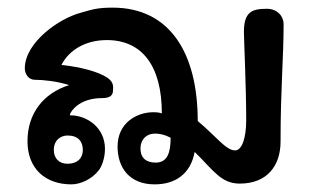

<svg xmlns="http://www.w3.org/2000/svg" viewBox="-20 -478 827 503"><path d="M161 -255C94 -234 52 -181 52 -108C52 -36 99 5 167 5C190 5 220 -8 238 -31C246 -40 255 -63 255 -88C255 -143 209 -176 163 -176C163 -183 175 -197 184 -203C205 -218 230 -221 248 -221C269 -221 276 -229 276 -241C276 -248 280 -261 262 -274C238 -290 194 -302 141 -308C161 -347 204 -373 260 -373C351 -373 404 -307 404 -181C400 -182 396 -184 382 -184C338 -184 288 -156 288 -94C288 -39 319 5 385 5C438 5 479 -21 490 -80C539 -32 559 3 608 3C680 3 715 -44 715 -107C715 -245 723 -327 723 -415C723 -435 707 -455 679 -455C639 -455 619 -446 619 -394C619 -376 625 -251 625 -163C625 -117 614 -84 596 -84C572 -84 549 -118 498 -161C498 -339 425 -458 275 -458C235 -458 221 -453 193 -445C134 -430 45 -366 45 -299C45 -284 55 -269 71 -269C93 -269 131 -265 161 -255ZM388 -52C362 -52 348 -65 348 -89C348 -112 363 -128 386 -128C409 -128 427 -117 427 -117C427 -79 419 -52 388 -52ZM157 -123C185 -123 197 -107 197 -85C197 -63 182 -49 157 -49C134 -49 121 -64 121 -85C121 -111 139 -123 157 -123Z"/></svg>

Font: Itim
Style: Regular
Weight: 400
Designer: CadsonDemak Team
Foundry: Pablo Impallari
Version: Version 1.002;PS 001.002;hotconv 1.0.88;makeotf.lib2.5.64775